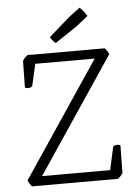

<svg xmlns="http://www.w3.org/2000/svg" viewBox="-58 -899 673 944"><g transform="rotate(-5 278.5 -427.5)"><path d="M486 0H61Q49 -14 42 -31L423 -599H130L105 -490Q96 -483 85 -483Q75 -483 69 -487L71 -619Q81 -634 95 -645H477Q489 -632 496 -614L115 -46H451L476 -160Q485 -167 496 -167Q506 -167 512 -163L510 -26Q500 -11 486 0ZM406 -811 348 -765 239 -692Q220 -708 213 -723L314 -812L371 -855Q384 -842 391 -833Q398 -824 406 -811Z"/></g></svg>

Font: Scope One
Style: Regular
Weight: 400
Designer: Dalton Maag Ltd
Foundry: Dalton Maag Ltd
Version: Version 1.001; ttfautohint (v1.4.1) -l 11 -r 50 -G 50 -x 14 